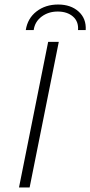

<svg xmlns="http://www.w3.org/2000/svg" viewBox="-20 -829 399 849"><path d="M193 -644H240L111 0H64ZM237 -809Q293 -809 327.5 -778Q362 -747 359 -696H325Q328 -734 302.5 -756Q277 -778 235 -778Q194 -778 164 -755.5Q134 -733 129 -696H94Q102 -748 141.5 -778.5Q181 -809 237 -809Z"/></svg>

Font: Montserrat Ace
Style: Light Italic
Weight: 300
Italic angle: -11.3°
Designer: Julieta Ulanovsky
Foundry: Julieta Ulanovsky
Version: Version 1